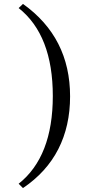

<svg xmlns="http://www.w3.org/2000/svg" viewBox="-20 -774 437 978"><path d="M97 184 75 162Q249 24 249 -285Q249 -595 75 -733L97 -754Q337 -583 337 -283Q337 -132 277 -14.5Q217 103 97 184Z"/></svg>

Font: Tiro Telugu
Style: Regular
Weight: 400
Designer: Telugu: John Hudson & Fiona Ross. Latin: John Hudson.
Foundry: Tiro Typeworks Ltd.
Version: Version 1.52